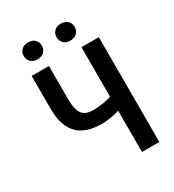

<svg xmlns="http://www.w3.org/2000/svg" viewBox="-210 -1011 1021 1128"><g transform="rotate(-30 300.0 -446.5)"><path d="M534.2 -710.9V0H416.5V-280.3Q388.7 -271.5 357.9 -266.1Q327.1 -260.7 293.9 -260.7Q244.1 -260.7 204.1 -273.4Q164.1 -286.1 136.2 -313.2Q108.4 -340.3 93.5 -383.3Q78.6 -426.3 78.6 -486.8V-710.9H195.8V-486.8Q195.8 -448.2 201.9 -423.1Q208 -397.9 220 -383.1Q231.9 -368.2 250.5 -362.1Q269 -356 293.9 -356Q323.2 -356 355.2 -360.8Q387.2 -365.7 416.5 -375V-710.9ZM96.7 -835Q96.7 -859.4 113 -876Q129.4 -892.6 158.2 -892.6Q187 -892.6 203.4 -876Q219.7 -859.4 219.7 -835Q219.7 -810.5 203.4 -794.2Q187 -777.8 158.2 -777.8Q129.4 -777.8 113 -794.2Q96.7 -810.5 96.7 -835ZM318.8 -834.5Q318.8 -858.9 335 -875.2Q351.1 -891.6 379.9 -891.6Q408.7 -891.6 425 -875.2Q441.4 -858.9 441.4 -834.5Q441.4 -810.1 425 -793.5Q408.7 -776.9 379.9 -776.9Q351.1 -776.9 335 -793.5Q318.8 -810.1 318.8 -834.5Z"/></g></svg>

Font: Roboto Mono
Style: Regular
Weight: 500
Designer: Google
Version: Version 2.000986; 2015; ttfautohint (v1.3)